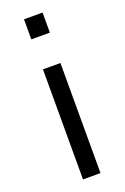

<svg xmlns="http://www.w3.org/2000/svg" viewBox="-145 -790 544 836"><g transform="rotate(-20 127.0 -371.5)"><path d="M84 -650V-743H170V-650ZM87 0V-510H168V0Z"/></g></svg>

Font: Source Han Sans & Saira Hybrid
Style: Regular
Weight: 400
Designer: Ryoko NISHIZUKA 西塚涼子 (kana & ideographs); Paul D. Hunt (Latin, Greek & Cyrillic); Wenlong ZHANG 张文龙 (bopomofo); Sandoll 
Foundry: Adobe Systems Incorporated
Version: Version 1.00;August 2, 2021;FontCreator 13.0.0.2675 64-bit